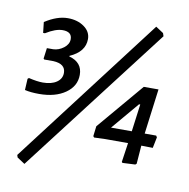

<svg xmlns="http://www.w3.org/2000/svg" viewBox="-84 -764 923 938"><g transform="rotate(10 377.0 -295.0)"><path d="M616 -681 654 -656 659 -641 98 91 60 66 56 54ZM184 -647Q232 -647 265 -623.5Q298 -600 298 -563Q298 -500 223 -467V-464Q289 -446 289 -384Q289 -328 239 -293Q189 -258 109 -258Q67 -258 38 -265L41 -321L47 -326Q89 -316 117 -316Q160 -316 185.5 -333.5Q211 -351 211 -380Q211 -425 150 -428H105L101 -432L108 -485H139Q167 -486 191 -504.5Q215 -523 215 -548Q215 -585 169 -585Q134 -585 86 -555H77L71 -608Q131 -647 184 -647ZM680 -381 651 -157H708L713 -149L702 -95L645 -96L638 -5L632 0L569 3L565 -1L579 -97H466L411 -95L406 -101L412 -151L607 -381ZM484 -157H587L605 -293H599Z"/></g></svg>

Font: Alegreya Sans SC Medium
Style: Italic
Weight: 500
Italic angle: -7°
Designer: Juan Pablo del Peral
Foundry: Huerta Tipografica
Version: Version 2.007